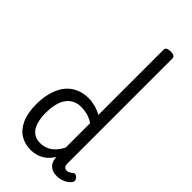

<svg xmlns="http://www.w3.org/2000/svg" viewBox="-347 -1226 1323 1323"><g transform="rotate(45 314.0 -564.5)"><path d="M258 17Q201 17 157 -10.5Q113 -38 88 -94Q63 -150 63 -235Q63 -287 73 -331Q83 -375 101.5 -410Q120 -445 147.5 -469Q175 -493 211 -506Q247 -519 290 -519Q320 -519 354 -510Q388 -501 418 -484V-1120Q418 -1133 429 -1139.5Q440 -1146 461 -1146Q483 -1146 493.5 -1139.5Q504 -1133 504 -1120V-96Q504 -76 512.5 -67Q521 -58 535 -58Q544 -58 551.5 -61Q559 -64 566 -69Q573 -74 581 -80Q589 -86 598.5 -82Q608 -78 615 -70Q623 -61 624.5 -51Q626 -41 620 -33Q609 -17 592 -6Q575 5 555.5 11Q536 17 516 17Q478 17 457 3Q436 -11 427.5 -31.5Q419 -52 419 -73Q419 -74 419 -74.5Q419 -75 419 -76Q395 -38 367.5 -18Q340 2 312 9.5Q284 17 258 17ZM151 -239Q151 -184 164 -144.5Q177 -105 203.5 -84Q230 -63 270 -63Q299 -63 325.5 -73Q352 -83 375.5 -106Q399 -129 418 -166V-404Q387 -424 357 -432Q327 -440 295 -440Q269 -440 247 -432Q225 -424 207 -408Q189 -392 176.5 -368Q164 -344 157.5 -312Q151 -280 151 -239Z"/></g></svg>

Font: Playwrite BR
Style: Regular
Weight: 400
Designer: Veronika Burian, José Scaglione
Foundry: TypeTogether
Version: Version 1.002